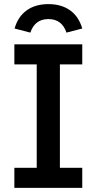

<svg xmlns="http://www.w3.org/2000/svg" viewBox="-20 -916 471 936"><path d="M50 0H381V-98H272V-602H381V-700H50V-602H159V-98H50ZM216 -896C131 -896 73 -854 51 -777L128 -757C142 -799 170 -823 216 -823C262 -823 290 -799 304 -757L381 -777C359 -854 301 -896 216 -896Z"/></svg>

Font: Finlandica Medium
Style: Regular
Weight: 500
Designer: Niklas Ekholm, Juho Hiilivirta, Jaakko Suomalainen
Foundry: Helsinki Type Studio
Version: Version 2.000;Glyphs 3.2 (3202)